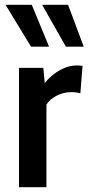

<svg xmlns="http://www.w3.org/2000/svg" viewBox="-20 -778 368 798"><path d="M59 -496H160L166 -433Q193 -466 228 -486Q263 -506 301 -506Q311 -506 323 -504L314 -390Q298 -395 276 -395Q243 -395 214 -379.5Q185 -364 173 -343V0H59ZM109 -584 3 -758H112L184 -584ZM254 -584 155 -758H263L328 -584Z"/></svg>

Font: Cabin SemiBold
Style: Regular
Weight: 600
Designer: Pablo Impallari
Foundry: Pablo Impallari. http://www.impallari.com Igino Marini. http://www.ikern.com
Version: Version 2.200